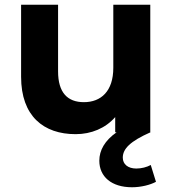

<svg xmlns="http://www.w3.org/2000/svg" viewBox="-20 -558 727 810"><path d="M616 138C600 147 577 153 555 153C520 153 498 135 498 107C498 70 529 38 615 0L614 -1V-538H458V-272C458 -173 406 -127 334 -127C265 -127 225 -167 225 -257V-538H69V-234C69 -68 164 8 299 8C365 8 425 -17 466 -64V0H472C422 35 399 76 399 120C399 187 450 232 537 232C575 232 614 222 638 209Z"/></svg>

Font: AWKNG-Font
Style: Bold
Weight: 700
Designer: Awakening Church
Foundry: Awakening Church
Version: Version 1.700;PS 001.700;hotconv 1.0.88;makeotf.lib2.5.64775